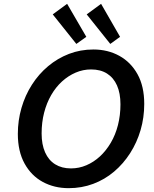

<svg xmlns="http://www.w3.org/2000/svg" viewBox="-20 -967 804 1001"><path d="M338 14Q263 14 203 -18.5Q143 -51 108 -114.5Q73 -178 73 -269Q73 -339 92 -404.5Q111 -470 146.5 -525.5Q182 -581 231 -622Q280 -663 339.5 -686Q399 -709 467 -709Q542 -709 602 -676Q662 -643 697 -580Q732 -517 732 -425Q732 -354 713 -289Q694 -224 658.5 -168.5Q623 -113 574.5 -72Q526 -31 466 -8.5Q406 14 338 14ZM350 -89Q392 -89 430.5 -105.5Q469 -122 501 -151.5Q533 -181 557.5 -222.5Q582 -264 595 -315Q608 -366 608 -423Q608 -481 590 -521.5Q572 -562 538 -583.5Q504 -605 455 -605Q413 -605 374.5 -588.5Q336 -572 303.5 -542.5Q271 -513 247 -471.5Q223 -430 210 -379.5Q197 -329 197 -271Q197 -214 215 -173Q233 -132 267.5 -110.5Q302 -89 350 -89ZM555 -738 432 -892 507 -947 606 -775ZM378 -738 255 -892 330 -947 430 -775Z"/></svg>

Font: Ubuntu Sans SemiBold
Style: Italic
Weight: 600
Italic angle: -13.5°
Designer: Dalton Maag Ltd
Foundry: Dalton Maag Ltd
Version: Version 1.006